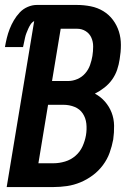

<svg xmlns="http://www.w3.org/2000/svg" viewBox="-24 -755 544 775"><path d="M3 0 114 -670Q105 -665 99.5 -656.5Q94 -648 90 -639Q86 -630 82.5 -621Q79 -612 77 -602.5Q75 -593 73 -583.5Q71 -574 69 -565H-4Q-1 -583 3.5 -601.5Q8 -620 15 -638Q22 -656 32 -673Q42 -690 55.5 -704.5Q69 -719 87.5 -727Q106 -735 124 -735H287Q315 -735 342.5 -729.5Q370 -724 393 -710Q416 -696 432 -674.5Q448 -653 456 -627.5Q464 -602 464 -573.5Q464 -545 459 -516Q456 -495 449 -474Q442 -453 429 -434.5Q416 -416 397.5 -401.5Q379 -387 359 -377Q382 -365 399.5 -345Q417 -325 426.5 -300.5Q436 -276 436.5 -248Q437 -220 433 -192Q428 -165 418.5 -138.5Q409 -112 391.5 -88.5Q374 -65 350.5 -47.5Q327 -30 300.5 -19Q274 -8 246.5 -4Q219 0 192 0ZM186 -428H251Q270 -428 288.5 -436Q307 -444 320 -459Q333 -474 339.5 -492.5Q346 -511 349 -529Q352 -548 352 -567.5Q352 -587 344.5 -603.5Q337 -620 321.5 -629.5Q306 -639 287 -639H221ZM131 -96H192Q215 -96 238.5 -103Q262 -110 280.5 -126Q299 -142 309 -164Q319 -186 323 -209Q327 -233 324.5 -256Q322 -279 310 -297Q298 -315 277 -323.5Q256 -332 232 -332H170Z"/></svg>

Font: Iosevka SS04
Style: Bold Italic
Weight: 700
Italic angle: -9°
Monospace: yes
Designer: Belleve Invis
Foundry: Belleve Invis
Version: Version 19.0.0; ttfautohint (v1.8.4)